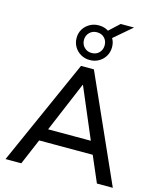

<svg xmlns="http://www.w3.org/2000/svg" viewBox="-146 -1134 1027 1236"><g transform="rotate(15 368.0 -516.0)"><path d="M11 0 325 -705H411L726 0H620L534 -200L581 -172H155L201 -200L116 0ZM367 -590 216 -232 191 -256H544L521 -232L369 -590ZM369 -756Q336 -756 309 -771.5Q282 -787 266.5 -813.5Q251 -840 251 -872Q251 -905 266.5 -930.5Q282 -956 309 -971.5Q336 -987 369 -987Q388 -987 404 -982.5Q420 -978 434 -969L502 -1032H591L472 -930Q480 -917 483.5 -902.5Q487 -888 487 -872Q487 -840 471.5 -813.5Q456 -787 429 -771.5Q402 -756 369 -756ZM369 -803Q400 -803 419 -823Q438 -843 438 -872Q438 -902 419 -921.5Q400 -941 369 -941Q339 -941 319.5 -921Q300 -901 300 -872Q300 -843 319.5 -823Q339 -803 369 -803Z"/></g></svg>

Font: Nunito Sans 12pt ExtraLight SemiBold
Style: Regular
Weight: 600
Version: Version 3.101;gftools[0.9.27]